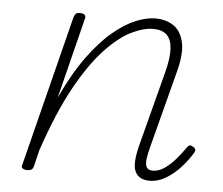

<svg xmlns="http://www.w3.org/2000/svg" viewBox="-44 -568 733 632"><g transform="rotate(5 323.0 -252.0)"><path d="M472 15Q455 15 443 9Q431 3 424.5 -10Q418 -23 419 -44Q420 -65 427 -94L492 -344Q505 -394 503 -424.5Q501 -455 485.5 -469.5Q470 -484 441 -484Q409 -484 369 -464.5Q329 -445 283.5 -397Q238 -349 192 -266Q146 -183 102 -54L89 0Q87 8 82.5 11.5Q78 15 67 15Q58 15 52.5 11Q47 7 50 0L176 -500Q179 -508 182.5 -511.5Q186 -515 197 -515Q207 -515 211.5 -510.5Q216 -506 214 -499L147 -231Q185 -313 225.5 -368.5Q266 -424 305.5 -457Q345 -490 380.5 -504.5Q416 -519 445 -519Q479 -519 504 -503Q529 -487 538 -450Q547 -413 531 -352L465 -98Q458 -72 456 -54.5Q454 -37 459.5 -28Q465 -19 479 -19Q499 -19 518 -32Q537 -45 554.5 -65.5Q572 -86 585 -105Q590 -112 594.5 -112.5Q599 -113 605 -109Q614 -103 613.5 -98.5Q613 -94 610 -89Q597 -67 575.5 -42.5Q554 -18 527 -1.5Q500 15 472 15Z"/></g></svg>

Font: Playwrite IS Thin
Style: Regular
Weight: 250
Designer: Veronika Burian, José Scaglione
Foundry: TypeTogether
Version: Version 1.002